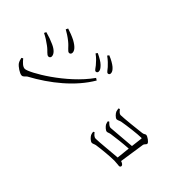

<svg xmlns="http://www.w3.org/2000/svg" viewBox="-23 -1406 2026 2026"><g transform="rotate(45 990.0 -393.5)"><path d="M760 -621C781 -595 791 -573 806 -573C819 -573 829 -582 829 -597C829 -616 819 -633 793 -659C771 -681 732 -704 683 -727L669 -708C711 -678 738 -647 760 -621ZM862 -697C885 -672 895 -649 911 -649C924 -649 933 -658 933 -673C933 -693 922 -711 896 -734C872 -754 835 -776 786 -796L772 -778C815 -747 839 -722 862 -697ZM267 -665C295 -650 339 -622 372 -595C425 -553 444 -513 468 -513C484 -513 493 -526 493 -541C493 -570 469 -603 402 -640C363 -660 318 -677 279 -689ZM856 -529C674 -270 315 -64 257 -64C225 -64 195 -96 166 -131L149 -121C151 -109 160 -76 171 -61C191 -33 253 9 282 9C306 9 316 -15 333 -26C555 -146 763 -314 880 -514ZM132 -476C176 -454 210 -432 246 -405C299 -367 314 -332 341 -332C355 -332 366 -344 366 -358C366 -391 335 -426 276 -452C232 -472 195 -485 143 -499Z M1249 -113 1236 -105C1236 -92 1241 -75 1245 -66C1253 -49 1286 -12 1310 -12C1322 -12 1341 -23 1357 -26C1424 -36 1545 -48 1611 -48C1639 -48 1669 -42 1684 -42C1695 -42 1704 -49 1704 -62C1704 -75 1685 -89 1663 -95L1705 -377C1709 -399 1730 -405 1730 -421C1730 -440 1676 -478 1655 -478C1641 -478 1637 -465 1611 -462C1565 -456 1363 -434 1319 -434C1295 -434 1280 -457 1266 -474L1251 -469C1252 -459 1254 -442 1258 -430C1264 -412 1298 -373 1319 -373C1333 -373 1351 -385 1369 -389C1441 -402 1584 -420 1640 -420C1645 -420 1648 -418 1647 -412L1632 -288C1536 -282 1365 -264 1339 -264C1314 -264 1297 -285 1281 -301L1267 -293C1269 -282 1273 -264 1278 -255C1288 -238 1318 -207 1338 -207C1352 -207 1363 -216 1384 -219C1447 -228 1543 -240 1627 -245L1611 -96C1527 -90 1360 -72 1308 -72C1280 -72 1265 -95 1249 -113Z"/></g></svg>

Font: Noto Serif TC Light
Style: Regular
Weight: 300
Designer: Ryoko NISHIZUKA 西塚涼子 (kana & ideographs); Frank Grießhammer (Latin, Greek & Cyrillic); Wenlong ZHANG 张文龙 (bopomofo); San
Foundry: Adobe
Version: Version 2.001;hotconv 1.1.0;makeotfexe 2.6.0